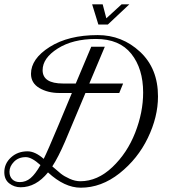

<svg xmlns="http://www.w3.org/2000/svg" viewBox="-94 -863 802 892"><path d="M281 9Q206 9 129 -62Q73 7 2 7Q-28 7 -51 -11Q-74 -29 -74 -63Q-74 -103 -43 -131.5Q-12 -160 34 -160Q69 -160 109 -125Q126 -158 177 -280L240 -431H182Q128 -431 89 -454Q50 -477 50 -520Q50 -590 137 -645Q224 -700 360 -700Q473 -700 556.5 -622.5Q640 -545 640 -415Q640 -320 593 -222.5Q546 -125 461.5 -58Q377 9 281 9ZM460 -431H303L208 -205Q177 -133 149 -90Q174 -68 189 -56Q204 -44 229.5 -32.5Q255 -21 279 -21Q359 -21 428 -86.5Q497 -152 534 -246.5Q571 -341 571 -433Q571 -544 516 -613Q461 -682 352 -682Q244 -682 174 -637.5Q104 -593 104 -537Q104 -475 199 -475H258L330 -646H393L321 -475H478ZM-2 -17Q26 -17 48 -35.5Q70 -54 94 -96Q53 -133 26 -133Q-8 -133 -29 -111.5Q-50 -90 -50 -65Q-50 -43 -37 -30Q-24 -17 -2 -17ZM334 -843H383L400 -778L471 -843H507L407 -749H363Z"/></svg>

Font: Dynalight
Style: Regular
Weight: 400
Designer: Astigmatic (AOETI)
Foundry: Astigmatic (AOETI)
Version: Version 1.000